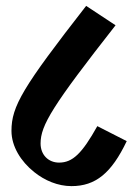

<svg xmlns="http://www.w3.org/2000/svg" viewBox="-20 -654 460 653"><path d="M223 -21C305 -21 359 -65 411 -174L311 -225C259 -132 227 -101 181 -101C144 -101 118 -128 118 -166C118 -228 159 -295 373 -568L273 -634C58 -358 19 -293 19 -209C19 -156 51 -105 96 -69C132 -40 177 -21 223 -21Z"/></svg>

Font: Noto Serif Devanagari ExtraCondensed
Style: Bold
Weight: 700
Width: 2
Designer: Universal Thirst, Indian Type Foundry and the Monotype Design Team
Foundry: Monotype Imaging Inc.
Version: Version 2.004